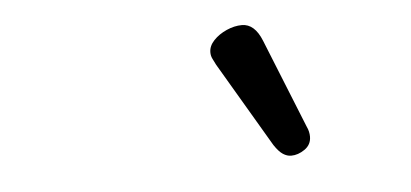

<svg xmlns="http://www.w3.org/2000/svg" viewBox="-31 -902 706 330"><g transform="rotate(-5 322.5 -737.5)"><path d="M460 -622Q453 -622 446 -626.5Q439 -631 431 -643L345 -789Q342 -795 339.5 -800Q337 -805 337 -811Q337 -822 346 -831.5Q355 -841 368.5 -847Q382 -853 395 -853Q417 -853 429 -823L491 -669Q493 -665 494 -660.5Q495 -656 495 -652Q495 -638 483.5 -630Q472 -622 460 -622Z"/></g></svg>

Font: Playwrite AU QLD
Style: Regular
Weight: 400
Designer: Veronika Burian, José Scaglione
Foundry: TypeTogether
Version: Version 1.002